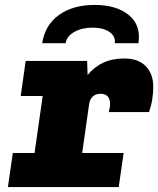

<svg xmlns="http://www.w3.org/2000/svg" viewBox="-20 -758 641 778"><path d="M12 0 32 -138H120L153 -369H64L84 -511H333L335 -454Q362 -487 398.5 -504Q435 -521 484 -521Q540 -521 570.5 -490Q601 -459 601 -406Q601 -382 597 -356Q593 -330 584 -304H421Q423 -313 424.5 -321Q426 -329 426 -336Q426 -378 387 -378Q368 -378 356 -367Q344 -356 341 -335L313 -138H481L461 0ZM151 -583Q162 -656 218.5 -697Q275 -738 363 -738Q452 -738 502 -697Q552 -656 541 -583H445Q449 -611 423.5 -628.5Q398 -646 355 -646Q312 -646 281 -628.5Q250 -611 246 -583Z"/></svg>

Font: Chivo Mono Medium Black
Style: Italic
Weight: 900
Italic angle: -8.05°
Monospace: yes
Version: Version 1.008